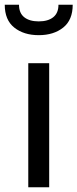

<svg xmlns="http://www.w3.org/2000/svg" viewBox="-23 -788 326 808"><path d="M184 -522V0H96V-522ZM-3 -768H57Q57 -733 79 -715.5Q101 -698 140 -698Q179 -698 201 -715.5Q223 -733 223 -768H283Q283 -704 243 -672Q203 -640 140 -640Q77 -640 37 -672Q-3 -704 -3 -768Z"/></svg>

Font: AmikoRegular
Style: Regular
Weight: 400
Designer: Pablo Impallari, Rodrigo Fuenzalida, Andres Torresi
Foundry: Impallari Type
Version: Version 1.000; ttfautohint (v1.3)